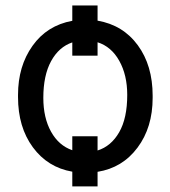

<svg xmlns="http://www.w3.org/2000/svg" viewBox="-20 -608 606 686"><path d="M44.4 -269Q44.4 -371.6 96.2 -444.3Q147.9 -517.1 238.3 -533.7V-588.4H328.6V-534.2Q419.4 -518.6 472.4 -446.3Q525.4 -374 525.4 -266.1V-258.3Q525.4 -152.8 471.4 -80.6Q417.5 -8.3 328.6 5.9V58.1H238.3V5.4Q150.4 -9.8 97.4 -81.8Q44.4 -153.8 44.4 -261.2ZM328.6 -70.3Q377 -85.4 405.8 -135.5Q434.6 -185.5 434.6 -269Q434.6 -339.8 406.2 -390.6Q377.9 -441.4 328.6 -457V-409.2H238.3V-456.5Q190.4 -440.4 162.6 -389.6Q134.8 -338.9 134.8 -258.3Q134.8 -187 162.4 -137.5Q189.9 -87.9 238.3 -71.3V-121.1H328.6Z"/></svg>

Font: Roboto-o
Style: o-Regular
Weight: 400
Designer: Google
Version: Version 2.134; 2016; ttfautohint (v1.6)